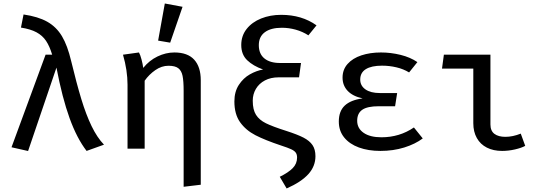

<svg xmlns="http://www.w3.org/2000/svg" viewBox="-20 -855 3117 1104"><path d="M280 -540.5Q265.1 -589.7 244.6 -620.3Q224.1 -650.8 190 -669.2Q155.9 -687.7 100.5 -696.4L115.4 -771.8Q199.5 -759.5 251.8 -730Q304.1 -700.5 336.2 -646.9Q368.2 -593.3 389.2 -504.1Q420.5 -374.4 447.7 -284.9Q474.9 -195.4 506.7 -129.7Q538.5 -64.1 577.9 -23.1L477.9 12.8Q422.1 -59.5 380 -175.9Q337.9 -292.3 304.6 -466.2L141.5 13.3L46.2 -8.2L242.1 -540.5Z M1134.4 -393.3V207.2L1035.9 219V-332.8Q1035.9 -389.2 1029.7 -419Q1023.6 -448.7 1005.1 -462.8Q986.7 -476.9 948.7 -476.9Q909.2 -476.9 873.1 -451.8Q836.9 -426.7 811.8 -390.8V0H713.3V-367.7Q713.3 -450.3 687.2 -540.5L779 -553.3Q786.7 -540 793.8 -512.8Q801 -485.6 803.6 -464.6Q837.9 -507.2 885.6 -530.3Q933.3 -553.3 982.6 -553.3Q1059 -553.3 1096.7 -511.8Q1134.4 -470.3 1134.4 -393.3ZM889.2 -621.5 927.7 -834.9 1029.7 -815.9 958.5 -609.7Z M1800 -709.2 1753.3 -651.8Q1720 -673.3 1680.3 -684.4Q1640.5 -695.4 1601 -695.4Q1537.4 -695.4 1502.8 -669.7Q1468.2 -644.1 1468.2 -595.4Q1468.2 -545.1 1500.3 -519Q1532.3 -492.8 1590.3 -492.8H1710.8L1699.5 -410.3H1582.1Q1536.9 -410.3 1503.3 -392.6Q1469.7 -374.9 1451.5 -344.1Q1433.3 -313.3 1433.3 -275.9Q1433.3 -224.1 1452.1 -194.6Q1470.8 -165.1 1509.2 -146.2Q1547.7 -127.2 1626.7 -102.1Q1690.8 -81.5 1725.4 -63.6Q1760 -45.6 1776.9 -20.8Q1793.8 4.1 1793.8 43.1Q1793.8 101 1753.1 146.2Q1712.3 191.3 1628.2 228.7L1588.7 161.5Q1637.9 137.4 1663.1 111.8Q1688.2 86.2 1688.2 50.8Q1688.2 33.3 1680.5 22.6Q1672.8 11.8 1654.1 3.1Q1635.4 -5.6 1597.4 -17.9Q1503.6 -49.2 1448.5 -77.7Q1393.3 -106.2 1360.5 -152.3Q1327.7 -198.5 1327.7 -271.8Q1327.7 -327.7 1353.3 -366.9Q1379 -406.2 1416.7 -427.4Q1454.4 -448.7 1492.8 -455.4Q1435.4 -475.9 1401.3 -508.7Q1367.2 -541.5 1367.2 -596.4Q1367.2 -649.2 1398.2 -688.5Q1429.2 -727.7 1481.5 -748.7Q1533.8 -769.7 1596.9 -769.7Q1715.4 -769.7 1800 -709.2Z M2157.9 -244.1Q2092.3 -244.1 2063.1 -223.8Q2033.8 -203.6 2033.8 -160.5Q2033.8 -116.9 2070.8 -91.3Q2107.7 -65.6 2173.3 -65.6Q2277.4 -65.6 2360 -122.1L2410.8 -59Q2367.7 -26.7 2304.6 -6.9Q2241.5 12.8 2167.2 12.8Q2097.9 12.8 2043.8 -6.9Q1989.7 -26.7 1959 -64.6Q1928.2 -102.6 1928.2 -155.9Q1928.2 -215.9 1962.3 -247.9Q1996.4 -280 2065.1 -289.2Q2008.2 -301.5 1979 -332.6Q1949.7 -363.6 1949.7 -408.7Q1949.7 -454.9 1978.7 -487.4Q2007.7 -520 2057.9 -536.7Q2108.2 -553.3 2170.3 -553.3Q2227.2 -553.3 2283.3 -539.5Q2339.5 -525.6 2380 -497.9L2332.3 -438.5Q2299.5 -458.5 2259.2 -467.9Q2219 -477.4 2176.4 -477.4Q2115.9 -477.4 2083.6 -457.4Q2051.3 -437.4 2051.3 -397.4Q2051.3 -362.1 2081.3 -341Q2111.3 -320 2164.1 -320H2263.6L2251.8 -244.1Z M2701.5 -460.5H2521.5L2532.3 -540.5H2800V-139.5Q2800 -102.6 2822.8 -85.4Q2845.6 -68.2 2886.2 -68.2Q2928.2 -68.2 2974.4 -86.7L3000 -16.4Q2979 -4.6 2941.5 4.1Q2904.1 12.8 2867.2 12.8Q2816.9 12.8 2779.5 -6.2Q2742.1 -25.1 2721.8 -61.3Q2701.5 -97.4 2701.5 -146.7Z"/></svg>

Font: Fira Code Fixed Retina
Style: Regular
Weight: 450
Monospace: yes
Designer: Carrois Corporate, Edenspiekermann AG, Nikita Prokopov
Foundry: Carrois Corporate, Edenspiekermann AG, Nikita Prokopov
Version: Version 5.002